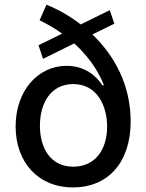

<svg xmlns="http://www.w3.org/2000/svg" viewBox="-20 -791 626 822"><path d="M469.5 -689.6 449.9 -747.5 325.6 -686.4C279.1 -722.3 229 -750.7 179 -771L149.5 -704.2C185.4 -686.8 217.3 -667.6 246.1 -647L144.9 -597.3L164.1 -539.1L297.9 -605.1C362.2 -546.9 402.7 -483 425.1 -426.1H418C392.4 -465.9 342.7 -509.2 265.6 -509.2C141.3 -509.2 46.9 -401.3 46.9 -250C46.9 -96.9 142.8 11.4 292.3 11.4C442.1 11.4 539.4 -94.8 539.4 -271.3C539.4 -426.5 470.5 -552.6 375.7 -643.5ZM150.9 -252.8C150.9 -350.5 198.2 -431.1 293.7 -431.1C395.6 -431.1 438.6 -338.1 438.6 -248.6C438.6 -150.9 387.8 -77.4 293.7 -77.4C194.6 -77.4 150.9 -159.1 150.9 -252.8Z"/></svg>

Font: Magic Ui Pro Medium
Style: Regular
Weight: 500
Designer: Stefan Endress, Andreas Faust
Version: Version 1.000;FEAKit 1.0